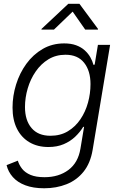

<svg xmlns="http://www.w3.org/2000/svg" viewBox="-20 -775 633 1009"><path d="M212.4 214.4Q154.3 214.4 113 198.7Q71.8 183.1 47.4 155.5Q22.9 127.9 14.6 92.8L73.7 69.3Q80.6 92.3 96.4 112.3Q112.3 132.3 140.9 144.3Q169.4 156.2 213.9 156.2Q288.6 156.2 339.6 118.2Q390.6 80.1 402.8 5.9L421.9 -108.9L417 -107.9Q400.4 -80.6 375 -56.4Q349.6 -32.2 314.7 -17.3Q279.8 -2.4 234.4 -2.4Q177.2 -2.4 134.8 -27.3Q92.3 -52.2 69.1 -98.6Q45.9 -145 45.9 -209.5Q45.9 -271 64.5 -330.8Q83 -390.6 118.4 -439.5Q153.8 -488.3 204.1 -517.6Q254.4 -546.9 317.4 -546.9Q353.5 -546.9 380.1 -537.1Q406.7 -527.3 425 -510.7Q443.4 -494.1 454.6 -474.4Q465.8 -454.6 471.2 -434.1L477.5 -435.5L494.6 -539.1H558.6L466.8 12.7Q455.1 82.5 419.2 127.2Q383.3 171.9 329.8 193.1Q276.4 214.4 212.4 214.4ZM245.1 -61.5Q297.4 -61.5 336.7 -85.2Q376 -108.9 402.6 -148.2Q429.2 -187.5 442.4 -235.6Q455.6 -283.7 455.6 -333Q455.6 -402.8 422.1 -445.1Q388.7 -487.3 324.2 -487.3Q273.9 -487.3 234.6 -463.4Q195.3 -439.5 167.7 -399.4Q140.1 -359.4 125.7 -310.5Q111.3 -261.7 111.3 -212.4Q111.3 -142.6 145.8 -102.1Q180.2 -61.5 245.1 -61.5ZM263.7 -619.6H197.8L198.2 -623L338.9 -754.9H397.5L495.1 -623L494.6 -619.6H427.7L361.8 -713.9Z"/></svg>

Font: Inter 18pt Light
Style: Italic
Weight: 300
Italic angle: -9.3988°
Designer: Rasmus Andersson
Foundry: rsms
Version: Version 4.001;git-66647c0bb